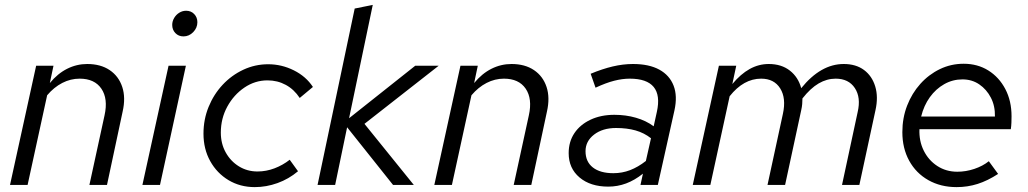

<svg xmlns="http://www.w3.org/2000/svg" viewBox="-20 -757 4208 786"><path d="M21 0 128 -488H199L184 -417Q216 -456 255 -475.5Q294 -495 337 -495Q392 -495 429 -470Q466 -445 480.5 -401Q495 -357 482 -300L418 0H346L408 -285Q423 -353 395 -394Q367 -435 306 -435Q269 -435 235 -417.5Q201 -400 173 -367L93 0Z M731 -608Q711 -608 698 -621.5Q685 -635 685 -655Q685 -670 693 -683.5Q701 -697 714 -705Q727 -713 742 -713Q762 -713 775 -699.5Q788 -686 788 -666Q788 -643 771 -625.5Q754 -608 731 -608ZM563 0 670 -488H741L635 0Z M1023 9Q963 9 915.5 -19.5Q868 -48 840.5 -97.5Q813 -147 813 -210Q813 -268 834 -319.5Q855 -371 891.5 -410Q928 -449 976 -471.5Q1024 -494 1078 -494Q1133 -494 1183 -469Q1233 -444 1261 -401L1207 -356Q1184 -391 1150 -409.5Q1116 -428 1075 -428Q1024 -428 980.5 -398.5Q937 -369 910.5 -320.5Q884 -272 884 -214Q884 -169 904 -133Q924 -97 958 -76Q992 -55 1034 -55Q1070 -55 1104 -68Q1138 -81 1166 -103L1200 -56Q1162 -24 1116 -7.5Q1070 9 1023 9Z M1280 0 1432 -722 1506 -737 1409 -273 1680 -488H1776L1472 -250L1674 0H1589L1401 -236L1352 0Z M1758 0 1865 -488H1936L1921 -417Q1953 -456 1992 -475.5Q2031 -495 2074 -495Q2129 -495 2166 -470Q2203 -445 2217.5 -401Q2232 -357 2219 -300L2155 0H2083L2145 -285Q2160 -353 2132 -394Q2104 -435 2043 -435Q2006 -435 1972 -417.5Q1938 -400 1910 -367L1830 0Z M2470 7Q2397 7 2352.5 -30.5Q2308 -68 2308 -130Q2308 -177 2331.5 -212Q2355 -247 2397.5 -267Q2440 -287 2495 -287Q2542 -287 2583.5 -275Q2625 -263 2656 -240L2669 -299Q2684 -367 2656 -401Q2628 -435 2558 -435Q2528 -435 2494.5 -426.5Q2461 -418 2418 -398L2398 -455Q2446 -475 2488.5 -485Q2531 -495 2571 -495Q2637 -495 2679 -472Q2721 -449 2737.5 -406.5Q2754 -364 2741 -305L2673 0H2602L2612 -46Q2578 -19 2543 -6Q2508 7 2470 7ZM2491 -48Q2527 -48 2559.5 -60.5Q2592 -73 2624 -98L2645 -191Q2617 -213 2582 -223Q2547 -233 2502 -233Q2447 -233 2412 -206Q2377 -179 2377 -138Q2377 -95 2407 -71.5Q2437 -48 2491 -48Z M2816 0 2923 -488H2994L2978 -413Q3012 -454 3049 -474.5Q3086 -495 3127 -495Q3179 -495 3213.5 -468Q3248 -441 3260 -396Q3340 -495 3434 -495Q3484 -495 3517 -470.5Q3550 -446 3563 -403Q3576 -360 3564 -306L3498 0H3427L3491 -298Q3505 -358 3479.5 -396.5Q3454 -435 3401 -435Q3365 -435 3331.5 -415.5Q3298 -396 3265 -354Q3265 -343 3264 -331Q3263 -319 3260 -306L3194 0H3122L3185 -291Q3199 -355 3174 -395Q3149 -435 3096 -435Q3024 -435 2967 -363L2888 0Z M3896 9Q3831 9 3780.5 -19.5Q3730 -48 3702 -99Q3674 -150 3674 -216Q3674 -274 3693.5 -324.5Q3713 -375 3747.5 -413.5Q3782 -452 3827.5 -474Q3873 -496 3925 -496Q3982 -496 4026 -468.5Q4070 -441 4095.5 -392.5Q4121 -344 4121 -281Q4121 -268 4120.5 -255Q4120 -242 4118 -228H3744Q3742 -180 3761.5 -140.5Q3781 -101 3817 -77.5Q3853 -54 3899 -54Q3934 -54 3968.5 -65.5Q4003 -77 4028 -97L4066 -45Q4023 -17 3982 -4Q3941 9 3896 9ZM3751 -280H4053Q4054 -323 4036.5 -357Q4019 -391 3989 -411.5Q3959 -432 3920 -432Q3880 -432 3845.5 -412.5Q3811 -393 3786.5 -359Q3762 -325 3751 -280Z"/></svg>

Font: Red Hat Text
Style: Italic
Weight: 300
Italic angle: -12°
Designer: Pentagram, MCKL
Foundry: Pentagram, MCKL
Version: Version 1.023